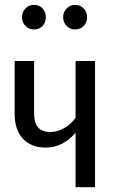

<svg xmlns="http://www.w3.org/2000/svg" viewBox="-20 -780 492 800"><path d="M71.8 -708Q71.8 -730 86.2 -744.9Q100.6 -759.8 122.1 -759.8Q143.6 -759.8 157.2 -744.9Q170.9 -730 170.9 -708Q170.9 -686 157.2 -671.6Q143.6 -657.2 122.1 -657.2Q100.6 -657.2 86.2 -671.9Q71.8 -686.5 71.8 -708ZM293 -657.2Q272 -657.2 257.6 -671.9Q243.2 -686.5 243.2 -708Q243.2 -729.5 257.6 -744.6Q272 -759.8 293 -759.8Q314.5 -759.8 328.6 -744.9Q342.8 -730 342.8 -708Q342.8 -686.5 328.6 -671.9Q314.5 -657.2 293 -657.2ZM294.9 -525.9H376V0H294.9V-227.1Q242.2 -165 169.9 -165Q110.4 -165 75.7 -201.9Q41 -238.8 41 -306.2V-525.9H122.1V-310.1Q122.1 -268.1 138.9 -249Q155.8 -230 189.9 -230Q218.8 -230 248 -246.6Q277.3 -263.2 294.9 -290Z"/></svg>

Font: Fira Sans Compressed Book
Style: Regular
Weight: 350
Width: 1
Designer: Carrois Corporate & Edenspiekermann AG
Foundry: Carrois Corporate GbR & Edenspiekermann AG
Version: Version 4.203;PS 004.203;hotconv 1.0.88;makeotf.lib2.5.64775